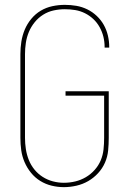

<svg xmlns="http://www.w3.org/2000/svg" viewBox="-20 -763 540 791"><path d="M243 8Q218 8 193 2Q168 -4 146 -17.5Q124 -31 107.5 -51.5Q91 -72 81 -95.5Q71 -119 67.5 -144Q64 -169 64 -195V-540Q64 -566 68 -591.5Q72 -617 82 -641Q92 -665 109 -685.5Q126 -706 148 -719Q170 -732 195.5 -737.5Q221 -743 247 -743Q271 -743 294.5 -739Q318 -735 339.5 -724.5Q361 -714 378.5 -697.5Q396 -681 407.5 -660.5Q419 -640 424.5 -616.5Q430 -593 430 -570Q430 -569 430 -568.5Q430 -568 430 -567H411Q411 -568 411 -568.5Q411 -569 411 -569Q411 -591 406 -611.5Q401 -632 390.5 -651Q380 -670 364.5 -684.5Q349 -699 330 -708.5Q311 -718 290 -721.5Q269 -725 247 -725Q224 -725 201 -720Q178 -715 158 -702.5Q138 -690 123 -671.5Q108 -653 99 -631.5Q90 -610 86.5 -586.5Q83 -563 83 -540V-195Q83 -172 86.5 -149Q90 -126 98.5 -104.5Q107 -83 121.5 -65Q136 -47 155.5 -34.5Q175 -22 197.5 -16Q220 -10 243 -10Q267 -10 290 -15.5Q313 -21 333.5 -33Q354 -45 370 -63Q386 -81 395 -102.5Q404 -124 406.5 -147.5Q409 -171 409 -195V-369H250V-387H428V-195Q428 -169 425.5 -143Q423 -117 412.5 -93Q402 -69 384 -49.5Q366 -30 343.5 -17Q321 -4 295 2Q269 8 243 8Z"/></svg>

Font: Zed Mono Thin
Style: Regular
Weight: 100
Monospace: yes
Designer: Belleve Invis
Foundry: Belleve Invis
Version: Version 1.0.0; ttfautohint (v1.8.4)